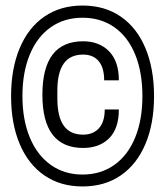

<svg xmlns="http://www.w3.org/2000/svg" viewBox="-20 -662 595 693"><path d="M536 -315Q536 -216 505 -142.5Q474 -69 416 -29Q358 11 278 11Q198 11 140 -29Q82 -69 51 -142.5Q20 -216 20 -315Q20 -414 51 -488Q82 -562 140 -602Q198 -642 278 -642Q358 -642 416 -602Q474 -562 505 -488Q536 -414 536 -315ZM61 -315Q61 -230 87.5 -166Q114 -102 163 -67Q212 -32 278 -32Q344 -32 393 -67Q442 -102 468 -166Q494 -230 494 -315Q494 -401 468 -465Q442 -529 393 -563.5Q344 -598 278 -598Q212 -598 163 -563.5Q114 -529 87.5 -465Q61 -401 61 -315ZM409 -372H356Q356 -418 336 -441.5Q316 -465 280 -465Q233 -465 210 -432.5Q187 -400 187 -335V-307Q187 -241 210 -208.5Q233 -176 280 -176Q316 -176 337 -199Q358 -222 358 -267H409Q409 -198 374 -163Q339 -128 280 -128Q133 -128 133 -320Q133 -513 280 -513Q338 -513 373.5 -477Q409 -441 409 -372Z"/></svg>

Font: Pragati Narrow
Style: Regular
Weight: 400
Designer: Hector Gatti, Marcela Romero, Pablo Cosgaya and Nicolas Silva
Foundry: Omnibus-Type
Version: Version 1.010; ttfautohint (v1.3)